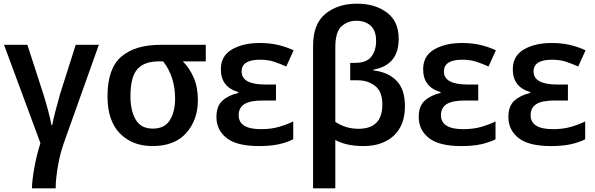

<svg xmlns="http://www.w3.org/2000/svg" viewBox="-20 -785 3239 1045"><path d="M518 -541H392L307 -273Q295 -232 281.5 -179.5Q268 -127 264 -104H260Q256 -130 241.5 -184.5Q227 -239 214 -279L129 -541H2L200 -6Q180 56 167 127.5Q154 199 154 240H283Q283 190 295 120Q307 50 329 -11Z M1057 -239Q1057 -310 1034.5 -362Q1012 -414 975 -451H1100V-541H853Q715 -541 640 -476.5Q565 -412 565 -261Q565 -128 632.5 -59Q700 10 810 10Q931 10 994 -61.5Q1057 -133 1057 -239ZM690 -261Q690 -366 727.5 -408.5Q765 -451 845 -451H868Q933 -367 933 -249Q933 -177 904.5 -131Q876 -85 812 -85Q747 -85 718.5 -134Q690 -183 690 -261Z M1482 -325H1424Q1295 -325 1295 -396Q1295 -460 1395 -460Q1438 -460 1471.5 -449Q1505 -438 1538 -423L1578 -511Q1538 -530 1493 -540.5Q1448 -551 1393 -551Q1303 -551 1242.5 -516Q1182 -481 1182 -408Q1182 -311 1277 -284V-279Q1224 -267 1191 -237.5Q1158 -208 1158 -148Q1158 -78 1213 -34Q1268 10 1390 10Q1453 10 1498 0Q1543 -10 1576 -27V-124Q1544 -108 1500 -95Q1456 -82 1401 -82Q1279 -82 1279 -158Q1279 -198 1309.5 -218Q1340 -238 1411 -238H1482Z M1919 -672Q1968 -672 1997.5 -645Q2027 -618 2027 -563Q2027 -509 2000.5 -476Q1974 -443 1916 -443H1886V-348H1926Q1983 -348 2022 -317Q2061 -286 2061 -216Q2061 -84 1931 -84Q1861 -84 1805 -122V-526Q1805 -612 1839 -642Q1873 -672 1919 -672ZM1923 -765Q1820 -765 1752 -710.5Q1684 -656 1684 -535V240H1805V-23Q1866 10 1958 10Q2062 10 2123 -46.5Q2184 -103 2184 -207Q2184 -298 2139 -345Q2094 -392 2012 -402V-406Q2150 -430 2150 -574Q2150 -669 2085.5 -717Q2021 -765 1923 -765Z M2583 -325H2525Q2396 -325 2396 -396Q2396 -460 2496 -460Q2539 -460 2572.5 -449Q2606 -438 2639 -423L2679 -511Q2639 -530 2594 -540.5Q2549 -551 2494 -551Q2404 -551 2343.5 -516Q2283 -481 2283 -408Q2283 -311 2378 -284V-279Q2325 -267 2292 -237.5Q2259 -208 2259 -148Q2259 -78 2314 -34Q2369 10 2491 10Q2554 10 2599 0Q2644 -10 2677 -27V-124Q2645 -108 2601 -95Q2557 -82 2502 -82Q2380 -82 2380 -158Q2380 -198 2410.5 -218Q2441 -238 2512 -238H2583Z M3071 -325H3013Q2884 -325 2884 -396Q2884 -460 2984 -460Q3027 -460 3060.5 -449Q3094 -438 3127 -423L3167 -511Q3127 -530 3082 -540.5Q3037 -551 2982 -551Q2892 -551 2831.5 -516Q2771 -481 2771 -408Q2771 -311 2866 -284V-279Q2813 -267 2780 -237.5Q2747 -208 2747 -148Q2747 -78 2802 -34Q2857 10 2979 10Q3042 10 3087 0Q3132 -10 3165 -27V-124Q3133 -108 3089 -95Q3045 -82 2990 -82Q2868 -82 2868 -158Q2868 -198 2898.5 -218Q2929 -238 3000 -238H3071Z"/></svg>

Font: Noto Sans Display Medium
Style: Regular
Weight: 500
Designer: Monotype Design Team
Foundry: Monotype Imaging Inc.
Version: Version 1.900